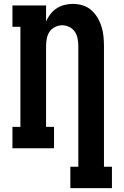

<svg xmlns="http://www.w3.org/2000/svg" viewBox="-20 -763 640 988"><path d="M342 205V95H383V-525Q383 -544 379.5 -563.5Q376 -583 365.5 -599Q355 -615 337 -624Q319 -633 300 -633Q281 -633 263 -624Q245 -615 234.5 -599Q224 -583 220.5 -563.5Q217 -544 217 -525V-110H258V0H44V-110H85V-625H44V-735H217V-653Q226 -673 239.5 -690.5Q253 -708 271.5 -720Q290 -732 311.5 -737.5Q333 -743 354 -743Q380 -743 405 -735.5Q430 -728 449 -711.5Q468 -695 481.5 -672.5Q495 -650 502.5 -625.5Q510 -601 512.5 -576Q515 -551 515 -525V95H556V205Z"/></svg>

Font: Iosevka Curly Slab XBdEx
Style: Regular
Weight: 800
Width: 7
Monospace: yes
Designer: Belleve Invis
Foundry: Belleve Invis
Version: Version 11.0.0; ttfautohint (v1.8.3)